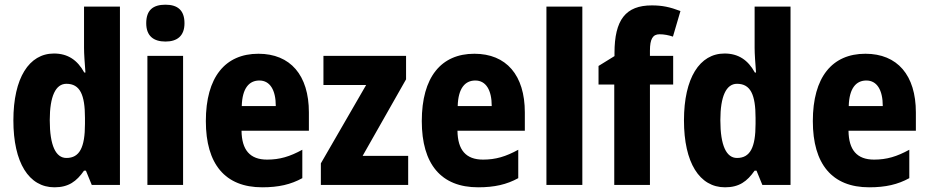

<svg xmlns="http://www.w3.org/2000/svg" viewBox="-20 -788 3956 818"><path d="M212 10C272 10 306 -15 338 -61H346L371 0H491V-760H338V-584C338 -557 341 -519 344 -479H339C310 -532 269 -560 210 -560C104 -560 37 -456 37 -275C37 -95 103 10 212 10ZM263 -115C218 -115 192 -167 192 -276C192 -378 217 -431 263 -431C321 -431 342 -384 342 -286V-260C342 -160 319 -115 263 -115Z M685 -768C632 -768 603 -745 603 -689C603 -635 634 -611 685 -611C735 -611 766 -635 766 -689C766 -744 737 -768 685 -768ZM760 -550H608V0H760Z M1081 -559C939 -559 857 -459 857 -272C857 -89 939 10 1097 10C1167 10 1219 -2 1268 -29V-150C1215 -121 1172 -108 1118 -108C1045 -108 1010 -149 1009 -231H1296V-309C1296 -468 1217 -559 1081 -559ZM1085 -445C1130 -445 1155 -405 1155 -336H1010C1012 -413 1042 -445 1085 -445Z M1719 0V-124H1525L1710 -450V-550H1358V-426H1540L1347 -92V0Z M2001 -559C1859 -559 1777 -459 1777 -272C1777 -89 1859 10 2017 10C2087 10 2139 -2 2188 -29V-150C2135 -121 2092 -108 2038 -108C1965 -108 1930 -149 1929 -231H2216V-309C2216 -468 2137 -559 2001 -559ZM2005 -445C2050 -445 2075 -405 2075 -336H1930C1932 -413 1962 -445 2005 -445Z M2461 0V-760H2308V0Z M2848 -428V-550H2749V-572C2749 -622 2761 -642 2790 -642C2810 -642 2829 -638 2847 -632L2879 -741C2834 -758 2802 -765 2757 -765C2646 -765 2598 -704 2598 -562V-549L2530 -507V-428H2597V0H2749V-428Z M3069 10C3129 10 3163 -15 3195 -61H3203L3228 0H3348V-760H3195V-584C3195 -557 3198 -519 3201 -479H3196C3167 -532 3126 -560 3067 -560C2961 -560 2894 -456 2894 -275C2894 -95 2960 10 3069 10ZM3120 -115C3075 -115 3049 -167 3049 -276C3049 -378 3074 -431 3120 -431C3178 -431 3199 -384 3199 -286V-260C3199 -160 3176 -115 3120 -115Z M3667 -559C3525 -559 3443 -459 3443 -272C3443 -89 3525 10 3683 10C3753 10 3805 -2 3854 -29V-150C3801 -121 3758 -108 3704 -108C3631 -108 3596 -149 3595 -231H3882V-309C3882 -468 3803 -559 3667 -559ZM3671 -445C3716 -445 3741 -405 3741 -336H3596C3598 -413 3628 -445 3671 -445Z"/></svg>

Font: Noto Sans Khmer Condensed ExtraBold
Style: Regular
Weight: 800
Width: 3
Designer: Danh Hong and the Monotype Design Team
Foundry: Monotype Imaging Inc.
Version: Version 2.004